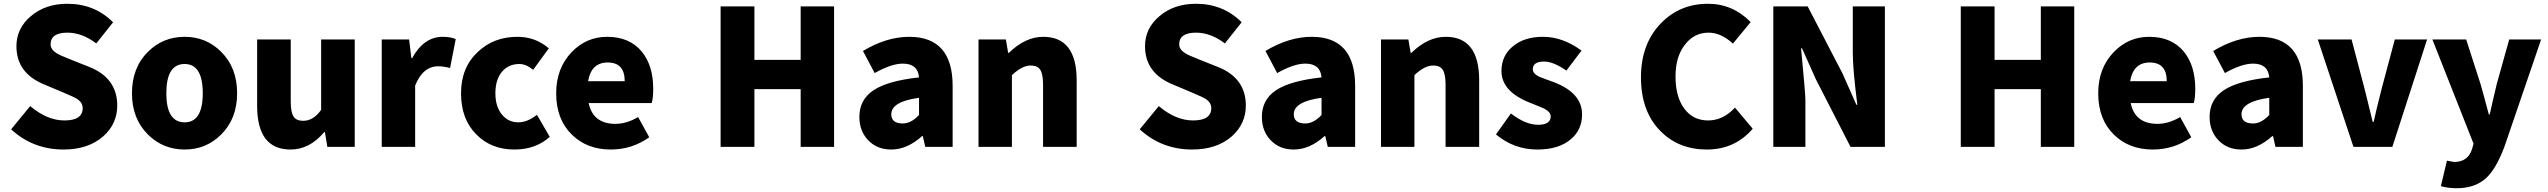

<svg xmlns="http://www.w3.org/2000/svg" viewBox="-20 -778 13494 1017"><path d="M39 -93 140 -216Q230 -140 321 -140Q418 -140 418 -205Q418 -234 390 -253Q375 -263 313 -289L218 -329Q67 -389 67 -533Q67 -628 143 -692Q220 -758 337 -758Q481 -758 579 -660L490 -548Q415 -605 337 -605Q248 -605 248 -543Q248 -516 280 -496Q297 -485 361 -460L454 -423Q601 -364 601 -219Q601 -122 527 -56Q447 14 317 14Q155 14 39 -93Z M764 -65Q679 -149 679 -284Q679 -420 764 -504Q844 -583 958 -583Q1072 -583 1151 -504Q1236 -420 1236 -284Q1236 -149 1151 -65Q1072 14 958 14Q844 14 764 -65ZM1054 -284Q1054 -439 958 -439Q861 -439 861 -284Q861 -130 958 -130Q1054 -130 1054 -284Z M1342 -217V-569H1520V-239Q1520 -182 1536 -159Q1551 -138 1586 -138Q1640 -138 1681 -196V-569H1859V0H1714L1701 -78H1697Q1620 14 1519 14Q1342 14 1342 -217Z M2002 -569H2147L2159 -470H2163Q2225 -583 2325 -583Q2367 -583 2394 -571L2364 -418Q2328 -427 2302 -427Q2220 -427 2179 -325V0H2002Z M2504 -65Q2422 -146 2422 -284Q2422 -421 2512 -504Q2596 -583 2721 -583Q2816 -583 2887 -522L2804 -408Q2767 -439 2731 -439Q2673 -439 2638 -397Q2604 -355 2604 -284Q2604 -214 2638 -172Q2672 -130 2725 -130Q2774 -130 2824 -170L2892 -53Q2817 14 2705 14Q2582 14 2504 -65Z M3009 -65Q2926 -146 2926 -284Q2926 -417 3009 -503Q3087 -583 3196 -583Q3315 -583 3380 -504Q3440 -430 3440 -308Q3440 -258 3432 -232H3098Q3121 -122 3240 -122Q3299 -122 3360 -158L3419 -51Q3328 14 3215 14Q3089 14 3009 -65ZM3289 -348Q3289 -447 3199 -447Q3112 -447 3095 -348Z M3797 -744H3976V-461H4221V-744H4398V0H4221V-306H3976V0H3797Z M4577 -37Q4532 -85 4532 -159Q4532 -250 4607 -300Q4682 -350 4848 -368Q4842 -441 4762 -441Q4702 -441 4613 -391L4551 -508Q4676 -583 4796 -583Q5026 -583 5026 -323V0H4881L4868 -57H4864Q4785 14 4701 14Q4624 14 4577 -37ZM4848 -169V-260Q4701 -240 4701 -173Q4701 -124 4762 -124Q4806 -124 4848 -169Z M5163 -569H5308L5320 -498H5324Q5411 -583 5506 -583Q5683 -583 5683 -352V0H5505V-330Q5505 -387 5489 -410Q5474 -431 5439 -431Q5394 -431 5340 -380V0H5163Z M6017 -93 6118 -216Q6208 -140 6299 -140Q6396 -140 6396 -205Q6396 -234 6368 -253Q6353 -263 6291 -289L6196 -329Q6045 -389 6045 -533Q6045 -628 6121 -692Q6198 -758 6315 -758Q6459 -758 6557 -660L6468 -548Q6393 -605 6315 -605Q6226 -605 6226 -543Q6226 -516 6258 -496Q6275 -485 6339 -460L6432 -423Q6579 -364 6579 -219Q6579 -122 6505 -56Q6425 14 6295 14Q6133 14 6017 -93Z M6709 -37Q6664 -85 6664 -159Q6664 -250 6739 -300Q6814 -350 6980 -368Q6974 -441 6894 -441Q6834 -441 6745 -391L6683 -508Q6808 -583 6928 -583Q7158 -583 7158 -323V0H7013L7000 -57H6996Q6917 14 6833 14Q6756 14 6709 -37ZM6980 -169V-260Q6833 -240 6833 -173Q6833 -124 6894 -124Q6938 -124 6980 -169Z M7295 -569H7440L7452 -498H7456Q7543 -583 7638 -583Q7815 -583 7815 -352V0H7637V-330Q7637 -387 7621 -410Q7606 -431 7571 -431Q7526 -431 7472 -380V0H7295Z M7904 -66 7983 -177Q8061 -117 8127 -117Q8194 -117 8194 -162Q8194 -184 8159 -203Q8149 -208 8081 -235Q7933 -294 7933 -402Q7933 -483 7994 -533Q8054 -583 8153 -583Q8258 -583 8357 -510L8277 -404Q8208 -452 8159 -452Q8099 -452 8099 -411Q8099 -389 8132 -372Q8143 -367 8210 -343Q8360 -286 8360 -172Q8360 -90 8300 -40Q8236 14 8123 14Q7999 14 7904 -66Z M8776 -83Q8672 -187 8672 -368Q8672 -547 8779 -656Q8879 -758 9027 -758Q9158 -758 9253 -661L9159 -547Q9096 -605 9030 -605Q8955 -605 8907 -544Q8855 -480 8855 -374Q8855 -264 8902 -202Q8948 -140 9028 -140Q9107 -140 9170 -208L9264 -96Q9169 14 9021 14Q8872 14 8776 -83Z M9373 -744H9555L9740 -388L9813 -223H9818Q9794 -413 9794 -498V-744H9964V0H9782L9598 -359L9525 -522H9520Q9543 -283 9543 -247V0H9373Z M10366 -744H10545V-461H10790V-744H10967V0H10790V-306H10545V0H10366Z M11177 -65Q11094 -146 11094 -284Q11094 -417 11177 -503Q11255 -583 11364 -583Q11483 -583 11548 -504Q11608 -430 11608 -308Q11608 -258 11600 -232H11266Q11289 -122 11408 -122Q11467 -122 11528 -158L11587 -51Q11496 14 11383 14Q11257 14 11177 -65ZM11457 -348Q11457 -447 11367 -447Q11280 -447 11263 -348Z M11729 -37Q11684 -85 11684 -159Q11684 -250 11759 -300Q11834 -350 12000 -368Q11994 -441 11914 -441Q11854 -441 11765 -391L11703 -508Q11828 -583 11948 -583Q12178 -583 12178 -323V0H12033L12020 -57H12016Q11937 14 11853 14Q11776 14 11729 -37ZM12000 -169V-260Q11853 -240 11853 -173Q11853 -124 11914 -124Q11958 -124 12000 -169Z M12257 -569H12436L12505 -307L12548 -132H12553Q12564 -185 12595 -307L12665 -569H12836L12652 0H12446Z M12909 208 12941 73Q12976 80 12979 80Q13052 80 13074 12L13082 -17L12864 -569H13043L13119 -333Q13124 -318 13163 -172H13168Q13178 -220 13205 -333L13271 -569H13440L13245 1Q13201 117 13149 165Q13090 219 12993 219Q12947 219 12909 208Z"/></svg>

Font: Source Han Sans CN Heavy
Style: Bold
Weight: 900
Designer: Ryoko NISHIZUKA (kana & ideographs); Paul D. Hunt (Latin, Greek & Cyrillic); Wenlong ZHANG (bopomofo); Sandoll Communica
Foundry: Adobe Systems Incorporated
Version: Version 1.000;PS 1;hotconv 1.0.78;makeotf.lib2.5.61930